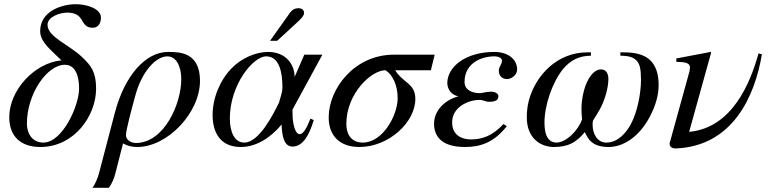

<svg xmlns="http://www.w3.org/2000/svg" viewBox="-20 -688 3654 913"><path d="M460 -604C460 -649 389 -668 340 -668C276 -668 171 -636 171 -540C171 -486 227 -447 272 -401C144 -389 24 -259 24 -131C24 -40 78 11 172 11C332 11 437 -136 437 -267C437 -345 413 -376 372 -415C309 -476 206 -512 206 -570C206 -608 264 -628 300 -628C389 -628 356 -556 421 -556C451 -556 460 -583 460 -604ZM356 -266C356 -187 278 -10 186 -10C139 -10 108 -46 108 -101C108 -239 202 -380 289 -380C323 -380 356 -353 356 -266Z M451 135C444 161 434 184 420 205H498C513 184 523 159 529 135L565 -6C588 7 610 11 633 11C775 11 931 -150 931 -304C931 -441 832 -441 779 -441C672 -441 572 -328 526 -151ZM842 -312C842 -194 761 -10 628 -8C600 -8 579 -24 579 -45C579 -70 607 -174 625 -239C655 -346 720 -420 776 -420C819 -420 842 -371 842 -312Z M1264 -494H1298L1386 -575C1409 -596 1426 -612 1426 -627C1426 -642 1412 -649 1401 -649C1380 -649 1369 -641 1358 -626ZM1513 -428H1427L1381 -322C1381 -381 1340 -441 1255 -441C1193 -441 1126 -409 1082 -364C1026 -307 991 -222 991 -141C991 -57 1028 11 1125 11C1200 11 1269 -35 1319 -96C1321 -35 1333 9 1371 9C1419 9 1450 -43 1472 -117L1456 -124C1435 -69 1419 -50 1405 -50C1383 -50 1371 -101 1371 -149V-167ZM1323 -272C1323 -245 1311 -220 1307 -201C1280 -145 1212 -10 1142 -10C1091 -10 1073 -68 1073 -125C1073 -284 1183 -420 1246 -420C1310 -420 1323 -340 1323 -272Z M2047 -428H1853C1664 -428 1543 -265 1543 -130C1543 -43 1595 11 1689 11C1829 11 1955 -107 1955 -217C1955 -292 1899 -291 1859 -354H2029ZM1871 -221C1871 -141 1801 -10 1705 -10C1658 -10 1627 -40 1627 -100C1627 -241 1744 -354 1813 -354C1845 -335 1871 -285 1871 -221Z M2374 -98C2321 -41 2272 -25 2219 -25C2176 -25 2130 -45 2130 -106C2130 -182 2212 -213 2259 -213C2280 -213 2287 -204 2305 -204C2338 -204 2350 -213 2350 -231C2350 -243 2334 -252 2316 -252C2291 -252 2273 -245 2263 -245C2220 -245 2189 -263 2189 -298C2189 -390 2272 -420 2330 -420C2353 -420 2367 -411 2367 -400C2367 -381 2352 -372 2352 -352C2352 -328 2367 -312 2391 -312C2410 -312 2439 -329 2439 -358C2439 -406 2396 -441 2331 -441C2193 -441 2108 -370 2107 -294C2107 -264 2126 -236 2160 -230C2095 -213 2044 -162 2044 -100C2044 -48 2071 11 2191 11C2266 11 2329 -11 2390 -88Z M2930 -439V-423C2972 -423 3011 -416 3023 -369C3027 -354 3028 -326 3028 -308C3028 -244 3011 -156 2980 -98C2958 -57 2919 -10 2863 -10C2821 -10 2798 -51 2798 -94C2798 -101 2798 -108 2800 -115C2810 -130 2823 -152 2831 -166C2853 -204 2873 -267 2873 -312C2873 -339 2862 -358 2838 -358C2801 -358 2771 -310 2757 -258C2749 -228 2745 -197 2745 -172C2745 -158 2746 -136 2748 -121C2729 -66 2671 -10 2626 -10C2594 -10 2569 -35 2569 -104C2569 -187 2606 -295 2656 -358C2694 -405 2739 -423 2790 -423V-439H2772C2631 -439 2528 -332 2495 -211C2488 -184 2485 -157 2485 -130C2485 -31 2550 11 2614 11C2685 11 2722 -13 2761 -60C2777 -25 2797 11 2875 11C2939 11 3016 -32 3069 -131C3095 -180 3112 -231 3112 -285C3112 -333 3100 -378 3067 -406C3040 -429 2999 -439 2948 -439Z M3587 -434C3547 -291 3461 -80 3257 -61L3362 -439L3359 -441L3196 -410V-394C3239 -393 3261 -389 3261 -367C3261 -363 3260 -355 3259 -350L3167 -17C3165 -12 3164 -8 3164 -4C3164 11 3178 18 3192 18C3465 8 3570 -232 3603 -430Z"/></svg>

Font: XITS
Style: Italic
Weight: 400
Italic angle: -16.33°
Designer: MicroPress Inc., with final additions and corrections provided by Coen Hoffman, Elsevier (retired)
Version: Version 1.107